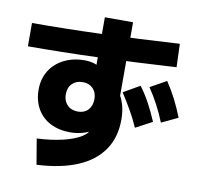

<svg xmlns="http://www.w3.org/2000/svg" viewBox="-89 -909 1060 1028"><g transform="rotate(10 440.5 -395.5)"><path d="M660 -261.1Q637.8 -311.1 613.9 -352.2Q590 -393.3 562.2 -436.7L651.1 -487.8Q681.1 -447.8 704.4 -404.4Q727.8 -361.1 750 -308.9ZM792.2 -312.2Q772.2 -362.2 749.4 -405Q726.7 -447.8 698.9 -488.9L786.7 -537.8Q815.6 -494.4 837.8 -451.1Q860 -407.8 881.1 -354.4ZM152.2 -113.3Q230 -116.7 292.8 -131.7Q355.6 -146.7 392.2 -170Q428.9 -193.3 428.9 -220V-241.1L464.4 -225.6Q453.3 -214.4 437.8 -205.6Q422.2 -196.7 403.3 -190Q384.4 -183.3 363.9 -180Q343.3 -176.7 323.3 -176.7Q261.1 -176.7 214.4 -200.6Q167.8 -224.4 142.2 -269.4Q116.7 -314.4 116.7 -373.3Q116.7 -431.1 143.9 -475.6Q171.1 -520 220.6 -545Q270 -570 333.3 -570Q362.2 -570 387.8 -561.7Q413.3 -553.3 451.1 -532.2L398.9 -504.4V-815.6H552.2V-376.7L541.1 -434.4Q561.1 -405.6 571.1 -370Q581.1 -334.4 581.1 -291.1Q581.1 -194.4 534.4 -126.1Q487.8 -57.8 397.8 -19.4Q307.8 18.9 175.6 25.6ZM420 -373.3Q420 -410 398.9 -431.7Q377.8 -453.3 343.3 -453.3Q307.8 -453.3 286.1 -431.7Q264.4 -410 264.4 -373.3Q264.4 -337.8 286.1 -315.6Q307.8 -293.3 343.3 -293.3Q361.1 -293.3 375 -298.9Q388.9 -304.4 398.9 -315Q408.9 -325.6 414.4 -340.6Q420 -355.6 420 -373.3ZM20 -717.8Q201.1 -717.8 400.6 -725Q600 -732.2 818.9 -745.6L823.3 -618.9Q603.3 -605.6 402.2 -598.3Q201.1 -591.1 20 -591.1Z"/></g></svg>

Font: Paperlogy 8 ExtraBold
Style: Regular
Weight: 800
Designer: redesigned by Lee Juim, glyphs from Gmarket Sans & Montserrat
Foundry: PT&
Version: Version 1.001